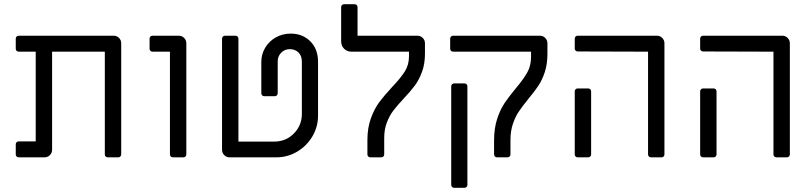

<svg xmlns="http://www.w3.org/2000/svg" viewBox="-20 -749 3865 914"><path d="M55 -14V-62Q55 -68 59 -72Q63 -76 69 -76H150V-503H69Q63 -503 59 -507Q55 -511 55 -517V-565Q55 -571 59 -575Q63 -579 69 -579H521Q536 -579 546.5 -568.5Q557 -558 557 -543V-14Q557 -8 553 -4Q549 0 543 0H493Q487 0 483 -4Q479 -8 479 -14V-503H228V-36Q228 -21 217.5 -10.5Q207 0 192 0H69Q63 0 59 -4Q55 -8 55 -14Z M789 -14V-503H706Q700 -503 696 -507Q692 -511 692 -517V-565Q692 -571 696 -575Q700 -579 706 -579H831Q846 -579 856.5 -568.5Q867 -558 867 -543V-14Q867 -8 863 -4Q859 0 853 0H803Q797 0 793 -4Q789 -8 789 -14Z M1037 -36V-565Q1037 -571 1041 -575Q1045 -579 1051 -579H1101Q1107 -579 1111 -575Q1115 -571 1115 -565V-75H1285Q1341 -75 1379 -113.5Q1417 -152 1417 -207V-455Q1417 -484 1400.5 -499.5Q1384 -515 1360 -515Q1335 -515 1318.5 -498Q1302 -481 1302 -457V-305Q1302 -299 1298 -295Q1294 -291 1288 -291H1238Q1232 -291 1228 -295Q1224 -299 1224 -305V-454Q1224 -491 1242.5 -522Q1261 -553 1293 -571Q1325 -589 1364 -589Q1420 -589 1457 -552.5Q1494 -516 1494 -454V-199Q1494 -145 1467 -99.5Q1440 -54 1394.5 -27Q1349 0 1295 0H1073Q1058 0 1047.5 -10.5Q1037 -21 1037 -36Z M1729 -14V-82Q1729 -140 1745.5 -185.5Q1762 -231 1785 -262Q1808 -293 1846 -334Q1888 -378 1907.5 -409.5Q1927 -441 1927 -481V-503H1654Q1632 -503 1618 -517Q1604 -531 1604 -553V-715Q1604 -721 1608 -725Q1612 -729 1618 -729H1668Q1674 -729 1678 -725Q1682 -721 1682 -715V-579H1967Q1982 -579 1992.5 -568.5Q2003 -558 2003 -543V-494Q2003 -445 1989 -407Q1975 -369 1955 -342Q1935 -315 1902 -280Q1870 -246 1852 -222Q1834 -198 1821.5 -165.5Q1809 -133 1809 -92V-14Q1809 -8 1805 -4Q1801 0 1795 0H1743Q1737 0 1733 -4Q1729 -8 1729 -14Z M2332 -14V-80Q2332 -138 2346.5 -182.5Q2361 -227 2381.5 -257.5Q2402 -288 2435 -328Q2472 -372 2490 -404Q2508 -436 2508 -478V-503H2137Q2131 -503 2127 -507Q2123 -511 2123 -517V-565Q2123 -571 2127 -575Q2131 -579 2137 -579H2550Q2565 -579 2575.5 -568.5Q2586 -558 2586 -543V-493Q2586 -444 2573.5 -406Q2561 -368 2543 -341Q2525 -314 2495 -278Q2466 -242 2449.5 -217.5Q2433 -193 2421.5 -159Q2410 -125 2410 -82V-14Q2410 -8 2406 -4Q2402 0 2396 0H2346Q2340 0 2336 -4Q2332 -8 2332 -14ZM2128 131V-338Q2128 -344 2132 -348Q2136 -352 2142 -352H2191Q2197 -352 2201 -348Q2205 -344 2205 -338V131Q2205 137 2201 141Q2197 145 2191 145H2142Q2136 145 2132 141Q2128 137 2128 131Z M3065 -14V-503L2730 -504Q2724 -504 2720 -508Q2716 -512 2716 -518V-565Q2716 -571 2720 -575Q2724 -579 2730 -579H3107Q3122 -579 3132.5 -568.5Q3143 -558 3143 -543V-14Q3143 -8 3139 -4Q3135 0 3129 0H3079Q3073 0 3069 -4Q3065 -8 3065 -14ZM2716 -14V-314Q2716 -320 2720 -324Q2724 -328 2730 -328H2780Q2786 -328 2790 -324Q2794 -320 2794 -314V-14Q2794 -8 2790 -4Q2786 0 2780 0H2730Q2724 0 2720 -4Q2716 -8 2716 -14Z M3662 -14V-503L3327 -504Q3321 -504 3317 -508Q3313 -512 3313 -518V-565Q3313 -571 3317 -575Q3321 -579 3327 -579H3704Q3719 -579 3729.5 -568.5Q3740 -558 3740 -543V-14Q3740 -8 3736 -4Q3732 0 3726 0H3676Q3670 0 3666 -4Q3662 -8 3662 -14ZM3313 -14V-314Q3313 -320 3317 -324Q3321 -328 3327 -328H3377Q3383 -328 3387 -324Q3391 -320 3391 -314V-14Q3391 -8 3387 -4Q3383 0 3377 0H3327Q3321 0 3317 -4Q3313 -8 3313 -14Z"/></svg>

Font: Miriam Libre
Style: Regular
Weight: 400
Designer: Michal Sahar
Foundry: Hagilda
Version: Version 1.001